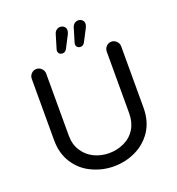

<svg xmlns="http://www.w3.org/2000/svg" viewBox="-154 -999 1049 1135"><g transform="rotate(-20 370.0 -431.0)"><path d="M285.2 -746.1Q285.2 -752 286.1 -753.9L312.5 -841.8Q316.4 -856.4 327.1 -864.7Q337.9 -873 350.6 -873Q365.2 -873 375.5 -863.8Q385.7 -854.5 385.7 -839.8Q385.7 -829.1 378.9 -815.4L338.9 -738.3Q329.1 -720.7 312.5 -720.7Q300.8 -720.7 293 -727.5Q285.2 -734.4 285.2 -746.1ZM398.4 -746.1Q398.4 -752 399.4 -753.9L425.8 -841.8Q429.7 -856.4 440.4 -864.7Q451.2 -873 463.9 -873Q478.5 -873 488.8 -863.8Q499 -854.5 499 -839.8Q499 -829.1 492.2 -815.4L452.1 -738.3Q442.4 -720.7 425.8 -720.7Q414.1 -720.7 406.2 -727.5Q398.4 -734.4 398.4 -746.1ZM236.3 -18.6Q168.9 -48.8 128.9 -110.4Q88.9 -171.9 88.9 -255.9V-641.6Q88.9 -660.2 102.1 -673.8Q115.2 -687.5 133.8 -687.5Q152.3 -687.5 166 -673.8Q179.7 -660.2 179.7 -641.6V-252.9Q179.7 -193.4 207 -154.3Q232.4 -114.3 275.9 -93.3Q319.3 -72.3 370.1 -72.3Q419.9 -72.3 463.9 -92.8Q509.8 -114.3 535.2 -155.8Q560.5 -197.3 560.5 -252.9V-641.6Q560.5 -660.2 573.7 -673.8Q586.9 -687.5 605.5 -687.5Q624 -687.5 637.7 -673.8Q651.4 -660.2 651.4 -641.6V-255.9Q651.4 -169.9 610.4 -108.4Q570.3 -49.8 506.3 -19.5Q442.4 10.7 370.1 10.7Q299.8 10.7 236.3 -18.6Z"/></g></svg>

Font: KTXP_ComRound
Style: Medium
Weight: 500
Version: Version 1.01;May 16, 2022;FontCreator 13.0.0.2683 64-bit